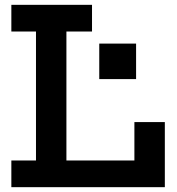

<svg xmlns="http://www.w3.org/2000/svg" viewBox="-20 -775 731 795"><path d="M27 -644.5V-755H361V-644.5H255V-110.5H584V0H27V-110.5H129V-644.5ZM662.5 -269.5V0H536.5V-269.5ZM391 -594.5H543.5V-447.5H391Z"/></svg>

Font: Hepta Slab SemiBold
Style: Regular
Weight: 600
Designer: Michael LaGattuta
Foundry: Michael LaGattuta
Version: Version 1.102